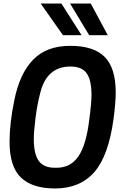

<svg xmlns="http://www.w3.org/2000/svg" viewBox="-20 -1052 705 1085"><path d="M218 -853ZM336 -853 210 -1032H327L441 -853ZM484 -853 376 -1032H493L589 -853ZM291 13Q163 13 98.5 -48.5Q34 -110 34 -251Q34 -355 61 -486Q91 -636 167 -714.5Q243 -793 377 -793Q510 -793 572 -730Q634 -667 634 -529Q634 -475 622 -383Q594 -172 513 -79.5Q432 13 291 13ZM300 -104Q379 -104 423 -168.5Q467 -233 484 -372Q497 -469 497 -515Q497 -599 470 -637.5Q443 -676 378 -676Q243 -676 207 -525Q190 -461 180.5 -384Q171 -307 171 -266Q171 -183 198.5 -143.5Q226 -104 290 -104Z"/></svg>

Font: Tanohe Sans SemiBold
Style: Italic
Weight: 600
Designer: Village Type and Design LLC & Cristiano Sobral
Foundry: Cooper Hewitt Smithsonian Design Museum
Version: Version 1.00;September 29, 2021;FontCreator 13.0.0.2655 64-b